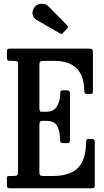

<svg xmlns="http://www.w3.org/2000/svg" viewBox="-20 -1011 558 1031"><path d="M53 -684H35.5Q23 -684 20 -688.5Q17 -693 17 -705V-730.5Q17 -743 20.2 -746.5Q23.5 -750 35.5 -750H452.5Q469.5 -750 474.2 -746.5Q479 -743 479 -726V-526.5Q479 -514 478 -510.2Q477 -506.5 464 -506.5H448.5Q437.5 -506.5 435.2 -511.2Q433 -516 432.5 -525.5Q431 -585.5 410 -620Q389 -654.5 354 -669.2Q319 -684 276 -684H214.5Q201 -684 196.2 -680Q191.5 -676 191.5 -661.5V-434Q191.5 -411 199 -411H230Q266.5 -411 284.8 -438.5Q303 -466 303.5 -508.5Q303 -519 306.2 -522.5Q309.5 -526 317.5 -526H339.5Q356 -526 356 -509.5V-262.5Q356 -250.5 353.2 -246.5Q350.5 -242.5 339.5 -242.5H317.5Q311.5 -242.5 307 -245.8Q302.5 -249 303 -260.5Q302 -303 288 -332.5Q274 -362 227.5 -362H207.5Q198.5 -362 195 -357.5Q191.5 -353 191.5 -339V-88Q191.5 -73.5 195.5 -69.8Q199.5 -66 214.5 -66H266Q319 -66 358.2 -82.2Q397.5 -98.5 419.2 -137.8Q441 -177 442.5 -247Q442.5 -258 445.2 -261.5Q448 -265 456.5 -265H469.5Q480 -265 484.5 -262.2Q489 -259.5 489 -248.5V-17.5Q489 -6 486 -3Q483 0 472 0H37.5Q26 0 21.5 -2.8Q17 -5.5 17 -18V-52Q17 -62.5 20.8 -64.2Q24.5 -66 35 -66H50.5Q69 -66 73 -70.5Q77 -75 77 -93V-663Q77 -678 72.5 -681Q68 -684 53 -684ZM303 -831 178 -903Q162 -912 156 -930.2Q150 -948.5 163.5 -970Q176 -989 200.8 -990.8Q225.5 -992.5 240 -977L340 -875.5Q349 -866.5 340.5 -857.5L318 -834Q314 -829.5 311.2 -828.5Q308.5 -827.5 303 -831Z"/></svg>

Font: Besley* Condensed Medium
Style: Regular
Weight: 500
Width: 3
Designer: Owen Earl
Foundry: indestructible type*
Version: Version 3.000; ttfautohint (v1.8.3)